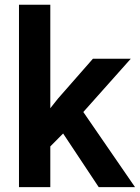

<svg xmlns="http://www.w3.org/2000/svg" viewBox="-20 -770 576 790"><path d="M386.2 0 239.7 -220.7 187 -167.5V0H58.1V-750.5H187V-324.7L218.8 -364.7L362.3 -528.3H518.1L322.8 -309.1L535.6 0Z"/></svg>

Font: Vazirmatn UI FD SemiBold
Style: Regular
Weight: 600
Designer: Saber Rastikerdar
Foundry: Saber Rastikerdar
Version: Version 33.003